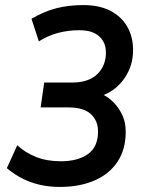

<svg xmlns="http://www.w3.org/2000/svg" viewBox="-20 -728 566 756"><path d="M216 8Q153 8 101 -11Q49 -30 7 -66L48 -156Q79 -127 122 -110Q165 -93 219 -93Q287 -93 326.5 -121.5Q366 -150 366 -210Q366 -253 337.5 -279Q309 -305 249 -305H140L154 -403H264Q329 -403 363 -436Q397 -469 397 -521Q397 -561 370.5 -585Q344 -609 293 -609Q247 -609 207 -598Q167 -587 133 -565L104 -654Q155 -684 203.5 -696Q252 -708 308 -708Q371 -708 414.5 -685.5Q458 -663 481 -623Q504 -583 504 -531Q504 -470 471.5 -422Q439 -374 388 -354Q410 -343 429.5 -322.5Q449 -302 462 -274Q475 -246 475 -209Q475 -140 443 -91.5Q411 -43 352.5 -17.5Q294 8 216 8Z"/></svg>

Font: Finlandica Medium
Style: Italic
Weight: 500
Italic angle: -8°
Designer: Niklas Ekholm, Juho Hiilivirta, Jaakko Suomalainen
Foundry: Helsinki Type Studio
Version: Version 1.063